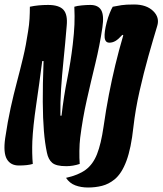

<svg xmlns="http://www.w3.org/2000/svg" viewBox="-32 -730 724 855"><path d="M262 62Q317 50 349.5 26Q382 2 400 -43.5Q418 -89 429 -165Q440 -242 453 -309Q466 -376 481.5 -440.5Q497 -505 517 -573L513 -575Q495 -555 482 -547.5Q469 -540 455 -540Q436 -540 434 -563.5Q432 -587 443 -630Q449 -653 456.5 -671.5Q464 -690 470 -700Q490 -704 509 -707Q528 -710 565 -710Q620 -710 650 -681Q680 -652 668 -614Q650 -555 629 -480.5Q608 -406 589.5 -324.5Q571 -243 562 -164Q552 -70 531 -13.5Q510 43 478 69Q452 90 422.5 97.5Q393 105 360 105Q329 105 303.5 95.5Q278 86 262 62ZM114 0Q91 7 52 7Q15 7 -1.5 -21.5Q-18 -50 -9 -114Q2 -189 15.5 -250Q29 -311 43.5 -365.5Q58 -420 71 -474.5Q84 -529 93 -590Q98 -620 99.5 -646.5Q101 -673 101 -700Q138 -708 182 -708Q231 -708 250.5 -686.5Q270 -665 265 -615Q258 -531 251 -463Q244 -395 240 -334.5Q236 -274 237 -215H242Q252 -302 267.5 -378.5Q283 -455 292 -532Q298 -584 299.5 -620.5Q301 -657 299 -700Q311 -704 332 -706Q353 -708 370 -708Q405 -708 418.5 -685Q432 -662 424 -608Q412 -527 392.5 -447Q373 -367 354.5 -285Q336 -203 325 -116Q322 -90 321.5 -58Q321 -26 323 0Q293 10 263 10Q218 10 200.5 -5Q183 -20 177 -50Q168 -92 163.5 -146.5Q159 -201 158.5 -276.5Q158 -352 162 -458H156Q143 -357 129 -262Q115 -167 112 -101Q111 -75 111.5 -48.5Q112 -22 114 0Z"/></svg>

Font: Recursive Mn Csl St XBd
Style: Italic
Weight: 800
Italic angle: -15°
Monospace: yes
Version: Version 1.079;hotconv 1.0.112;makeotfexe 2.5.65598; ttfautoh